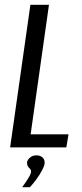

<svg xmlns="http://www.w3.org/2000/svg" viewBox="-20 -611 338 796"><path d="M22 0 106 -591H183L107 -54H264L255 0ZM72 165Q89 142 99 125Q109 108 109 99Q109 93 104.5 89Q100 85 96 79Q92 73 92 63Q93 52 104 42.5Q115 33 131 33Q147 33 156.5 42Q166 51 165 66Q164 77 154.5 95Q145 113 131.5 131.5Q118 150 104 165Z"/></svg>

Font: Alumni Sans Medium
Style: Italic
Weight: 500
Italic angle: -8°
Designer: Robert E. Leuschke
Foundry: Robert E. Leuschke
Version: Version 1.016